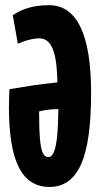

<svg xmlns="http://www.w3.org/2000/svg" viewBox="-20 -730 396 760"><path d="M50.6 -557 30.6 -670Q52 -684 74.6 -692.7Q97.2 -701.4 122 -705.5Q146.8 -709.6 173.4 -709.6Q215.2 -709.6 246.3 -688Q277.4 -666.4 298.5 -623Q319.6 -579.6 330.1 -514.4Q340.6 -449.2 340.6 -362.6Q340.6 -266.2 330.9 -195.6Q321.2 -125 300.9 -79.7Q280.6 -34.4 249.6 -12.2Q218.6 10 176 10Q94.2 10 54.8 -67.1Q15.4 -144.2 15.4 -305.2Q15.4 -318 15.9 -339.2Q16.4 -360.4 17.4 -377Q60.4 -384.4 106.5 -391.4Q152.6 -398.4 206.8 -403.6Q206.8 -410.2 206.8 -415.8Q206.8 -421.4 206.4 -427.6Q204.8 -467.8 199.7 -496.2Q194.6 -524.6 185.8 -542.8Q177 -561 164.5 -569.6Q152 -578.2 135.2 -578.2Q124 -578.2 111.1 -575.9Q98.2 -573.6 83.5 -569.2Q68.8 -564.8 50.6 -557ZM211 -298.2Q202 -298.2 193.4 -297.7Q184.8 -297.2 177.1 -296.4Q169.4 -295.6 162.3 -294.5Q155.2 -293.4 148.3 -292Q141.4 -290.6 134.8 -289Q134.8 -219.4 138.2 -179.9Q141.6 -140.4 149.7 -124.2Q157.8 -108 171 -108Q184.6 -108 193.1 -127.7Q201.6 -147.4 206 -189.2Q210.4 -231 211 -298.2Z"/></svg>

Font: Georama ExtraCondensed Thin
Style: Regular
Weight: 100
Width: 2
Designer: Jean-Baptiste Levee
Foundry: Production Type
Version: Version 1.001